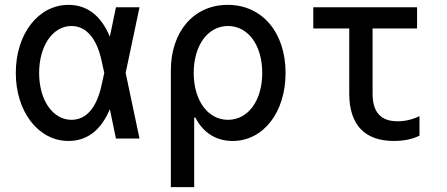

<svg xmlns="http://www.w3.org/2000/svg" viewBox="-20 -570 1840 790"><path d="M262 -550C138 -550 45 -431 45 -270C45 -110 138 10 262 10C338 10 396 -34 432 -121L457 0H554L497 -270L554 -540H457L432 -419C396 -506 338 -550 262 -550ZM398 -220C378 -127 335 -77 274 -77C197 -77 141 -158 141 -270C141 -381 197 -463 274 -463C334 -463 378 -413 398 -320L409 -270Z M937 10C1063 10 1155 -107 1155 -270C1155 -436 1059 -550 917 -550C777 -550 683 -440 683 -280V200H779V-86H784C816 -24 869 10 937 10ZM777 -270C777 -383 835 -463 918 -463C1001 -463 1059 -384 1059 -270C1059 -156 1001 -77 918 -77C835 -77 777 -157 777 -270Z M1513 -185V-453H1696V-540H1269V-453H1417V-185C1417 -57 1480 10 1601 10C1640 10 1677 3 1706 -12V-92C1677 -78 1646 -71 1616 -71C1547 -71 1513 -108 1513 -185Z"/></svg>

Font: CommitMono
Style: 500Regular
Weight: 500
Monospace: yes
Designer: Eigil Nikolajsen
Foundry: Eigil Nikolajsen
Version: Version 1.143